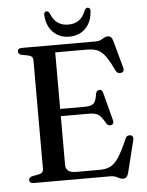

<svg xmlns="http://www.w3.org/2000/svg" viewBox="-59 -925 759 991"><g transform="rotate(-5 320.0 -429.5)"><path d="M204 -369H375.5Q407 -369 419.8 -381.2Q432.5 -393.5 437 -429Q438.5 -438.5 443 -443.2Q447.5 -448 455 -449Q470 -450.5 474.5 -432L512.5 -287Q515 -277.5 512.5 -271.5Q510 -265.5 502 -263Q494.5 -261 488 -263.5Q481.5 -266 477 -273.5Q463.5 -297.5 452.2 -310Q441 -322.5 427.5 -327Q414 -331.5 393 -331.5H204ZM54.5 -683Q54.5 -691 60 -695.5Q65.5 -700 77.5 -700H460Q475 -700 485.2 -705.2Q495.5 -710.5 504 -715.5Q512.5 -720.5 523 -720.5Q534 -720.5 540 -714.5Q546 -708.5 550 -694L589 -552Q591.5 -542.5 588.5 -536.2Q585.5 -530 577 -527.5Q568 -525 560.2 -528.5Q552.5 -532 547.5 -542Q529.5 -580.5 514.2 -604.5Q499 -628.5 483.5 -641Q468 -653.5 450 -657.8Q432 -662 407.5 -662H246V-80Q246 -59 259 -48.5Q272 -38 299.5 -38H421.5Q453.5 -38 476.5 -48.8Q499.5 -59.5 520.8 -91.8Q542 -124 569.5 -188Q573 -196.5 579.2 -199.8Q585.5 -203 593.5 -202Q603 -201 607 -194.2Q611 -187.5 608 -176.5L566.5 -9Q562.5 5 556.2 11.5Q550 18 538 18Q528.5 18 519.8 13.5Q511 9 500.8 4.5Q490.5 0 475.5 0H77.5Q65.5 0 60 -4.8Q54.5 -9.5 54.5 -17Q54.5 -31 72.5 -35.5L106.5 -42Q118.5 -44.5 124.5 -50.8Q130.5 -57 130.5 -67.5V-632.5Q130.5 -643 124.5 -649.2Q118.5 -655.5 106.5 -658L72.5 -664.5Q54.5 -669 54.5 -683ZM326 -799Q359 -799 381.2 -814.8Q403.5 -830.5 417 -865.5Q420.5 -872 424.2 -874.5Q428 -877 432.5 -877Q439 -877 443 -872Q447 -867 446 -858Q442.5 -802 410 -769.2Q377.5 -736.5 326 -736.5Q275 -736.5 242.5 -769.2Q210 -802 206.5 -858Q205.5 -867 209.2 -872Q213 -877 220 -877Q224.5 -877 228 -874.5Q231.5 -872 235 -865.5Q249 -830.5 271.5 -814.8Q294 -799 326 -799Z"/></g></svg>

Font: Fraunces 28pt
Style: Regular
Weight: 400
Version: Version 1.000;[b76b70a41]